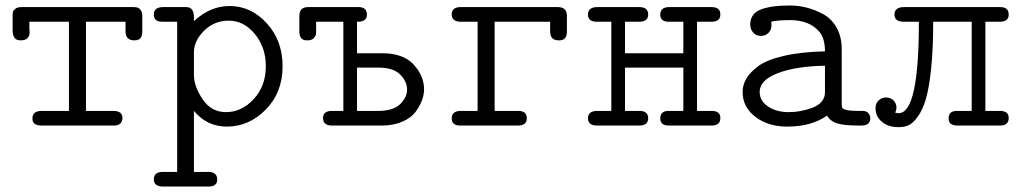

<svg xmlns="http://www.w3.org/2000/svg" viewBox="-20 -457 3714 699"><path d="M25.9 -347.2V-397Q25.9 -408.2 27.3 -414.1Q28.8 -419.9 36.4 -425.5Q43.9 -431.2 59.1 -431.2H463.9Q473.6 -431.2 479.7 -429.7Q485.8 -428.2 491.9 -420.7Q498 -413.1 498 -398.9V-341.8Q498 -309.6 469.2 -310.1Q437 -310.1 437 -342.8V-377.9H293V-53.2H392.1Q426.3 -53.2 425.8 -26.9Q425.8 -15.6 418.5 -7.8Q411.1 0 395 0H130.9Q97.7 0 98.1 -25.9Q98.1 -52.7 130.9 -53.2H231V-377.9H86.9V-351.1Q86.9 -350.1 87.4 -346.4Q87.9 -342.8 87.9 -340.8Q87.9 -310.1 55.2 -310.1H54.2Q25.9 -310.1 25.9 -347.2Z M540 195.8Q540 168.9 572.8 168.9H625V-377.9H570.8Q540 -377.9 540 -403.8Q540 -430.7 572.8 -431.2H657.7Q685.5 -431.2 686 -396V-379.9Q745.1 -435.1 815.9 -435.1Q894 -435.1 951.4 -372.1Q1008.8 -309.1 1008.8 -215.8Q1008.8 -120.6 947.8 -58.3Q886.7 3.9 805.7 3.9Q733.9 3.9 686 -53.2V168.9H740.7Q770.5 169.9 770.8 196Q771 222.2 738.8 222.2H572.8Q540 221.7 540 195.8ZM686 -184.1Q686 -143.1 717.5 -95.9Q749 -48.8 802.7 -48.8Q859.9 -48.8 903.8 -96.4Q947.8 -144 947.8 -215.8Q947.8 -284.7 907.7 -333.3Q867.7 -381.8 813 -381.8Q759.8 -381.8 722.9 -345Q686 -308.1 686 -267.1Z M1069.8 -342.8V-398.9Q1069.8 -431.2 1101.6 -431.2H1285.6Q1315.4 -431.2 1315.9 -403.8Q1315.9 -377.9 1282.7 -377.9H1279.8V-263.2H1370.6Q1448.7 -263.2 1486.3 -221.7Q1523.9 -180.2 1523.9 -131.8Q1523.9 -113.8 1516.8 -93.5Q1509.8 -73.2 1493.9 -51Q1478 -28.8 1445.8 -14.4Q1413.6 0 1370.6 0H1186Q1156.2 -1 1156 -27.1Q1155.8 -53.2 1189 -53.2H1230V-377.9H1130.9V-347.2Q1130.9 -335.9 1129.9 -330.6Q1128.9 -325.2 1121.8 -317.6Q1114.7 -310.1 1099.6 -310.1H1097.7Q1069.8 -309.6 1069.8 -342.8ZM1279.8 -53.2H1356.9Q1411.1 -53.2 1436.5 -77.6Q1461.9 -102.1 1461.9 -130.9Q1461.9 -160.6 1436.8 -185.8Q1411.6 -210.9 1357.9 -210.9H1279.8Z M1654.8 -53.2H1718.8V-377.9H1654.8Q1625 -378.9 1624.5 -403.8Q1624.5 -430.7 1655.8 -431.2H2010.7Q2043.9 -431.2 2043.9 -398.9Q2043.9 -398.9 2043.9 -341.8Q2043.9 -309.6 2015.6 -310.1H2013.7Q1982.9 -310.1 1982.9 -342.8V-377.9H1780.8V-53.2H1866.7Q1897.5 -53.2 1897.9 -26.9Q1897.9 0 1865.7 0H1654.8Q1624.5 0 1624.5 -25.9Q1624.5 -51.8 1654.8 -53.2Z M2120.6 -26.9Q2120.6 -52.7 2153.8 -53.2H2205.6V-377.9H2150.4Q2120.6 -378.9 2120.6 -403.8Q2120.6 -430.7 2153.8 -431.2H2307.6Q2339.8 -431.2 2339.8 -403.8Q2339.8 -377.9 2306.6 -377.9Q2306.6 -377.9 2255.4 -377.9V-263.2H2467.8V-377.9H2412.6Q2383.8 -378.9 2383.8 -403.8Q2383.8 -430.7 2415.5 -431.2H2570.8Q2603 -431.2 2602.5 -403.8Q2602.5 -377.9 2569.8 -377.9H2517.6V-53.2H2570.8Q2603 -53.2 2602.5 -26.9Q2602.5 0 2570.8 0H2414.6Q2383.8 0 2383.8 -25.9Q2383.8 -52.7 2412.6 -53.2H2467.8V-210.9H2255.4V-53.2H2310.5Q2339.4 -52.2 2339.8 -26.9Q2339.8 0 2307.6 0H2152.8Q2120.6 0 2120.6 -26.9Z M2683.6 -122.1Q2683.6 -147 2696.5 -169.9Q2709.5 -192.9 2740 -215.8Q2770.5 -238.8 2833 -253.4Q2895.5 -268.1 2983.4 -270Q2983.4 -316.9 2963.4 -340.8Q2927.2 -383.8 2856.4 -383.8Q2811.5 -383.8 2787.6 -377.9Q2788.6 -374 2788.6 -365.2Q2788.6 -348.1 2777.6 -337.2Q2766.6 -326.2 2750.5 -326.2Q2733.4 -326.2 2722.4 -338.1Q2711.4 -350.1 2711.4 -367.2Q2711.4 -407.2 2749 -422.1Q2786.6 -437 2855.5 -437Q2886.2 -437 2916.3 -429.4Q2946.3 -421.9 2976.8 -405.5Q3007.3 -389.2 3025.9 -356.2Q3044.4 -323.2 3044.4 -277.8V-76.2Q3044.4 -67.4 3047.4 -63.2Q3050.3 -59.1 3064 -56.2Q3077.6 -53.2 3107.4 -53.2H3120.6Q3134.8 -53.2 3141.6 -44.7Q3148.4 -36.1 3148.4 -26.9Q3148.4 0 3116.7 0H3103.5Q3055.7 0 3030 -7.1Q3004.4 -14.2 2990.7 -36.1Q2934.6 3.9 2845.7 3.9Q2776.9 3.9 2730.2 -31.5Q2683.6 -66.9 2683.6 -122.1ZM2745.6 -122.1Q2745.6 -89.8 2776.1 -69.3Q2806.6 -48.8 2851.6 -48.8Q2894.5 -48.8 2935.5 -64Q2976.6 -79.1 2982.4 -110.8Q2983.4 -115.7 2983.4 -126V-217.8Q2876.5 -215.8 2811 -190.4Q2745.6 -165 2745.6 -122.1Z M3167.5 -63Q3167.5 -81.1 3179 -91.6Q3190.4 -102.1 3205.6 -102.1Q3222.7 -102.1 3233.2 -91.1Q3243.7 -80.1 3243.7 -64.9Q3243.7 -56.2 3239.3 -46.9Q3245.1 -44.9 3251.5 -44.9Q3325.7 -44.9 3325.2 -377.9H3267.6Q3236.8 -378.9 3236.3 -403.8Q3236.3 -430.7 3270.5 -431.2H3621.6Q3652.3 -431.2 3652.3 -403.8Q3652.3 -378.9 3622.6 -377.9H3567.4V-53.2H3620.6Q3652.8 -53.2 3652.3 -26.9Q3652.3 0 3620.6 0H3465.3Q3433.1 0 3433.6 -25.9Q3433.6 -52.7 3462.4 -53.2H3517.6V-377.9H3377.4Q3377.4 -278.8 3369.9 -206.8Q3362.3 -134.8 3350.3 -95Q3338.4 -55.2 3320.3 -31Q3302.2 -6.8 3286.9 -0.5Q3271.5 5.9 3250.5 5.9Q3213.4 5.9 3190.4 -13.7Q3167.5 -33.2 3167.5 -63Z"/></svg>

Font: CMU Typewriter Text
Style: Light
Weight: 200
Version: Version 0.7.0